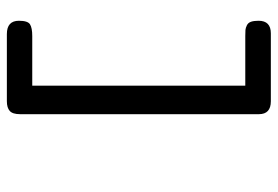

<svg xmlns="http://www.w3.org/2000/svg" viewBox="-146 -588 817 565"><g transform="rotate(-90 262.5 -305.5)"><path d="M209 47.9V-654.8Q209 -676.8 218.5 -685.3Q228 -693.8 247.1 -693.8H444.8Q483.9 -693.8 483.9 -658.2Q483.9 -632.3 473.4 -625.7Q462.9 -619.1 439 -619.1H293V7.8H439Q451.2 7.8 457 8.3Q462.9 8.8 470.5 12.5Q478 16.1 481 24.7Q483.9 33.2 483.9 46.9Q483.9 83 446.8 83H247.1Q209 83 209 47.9Z"/></g></svg>

Font: CMU Typewriter Text
Style: Bold
Weight: 700
Version: Version 0.7.0